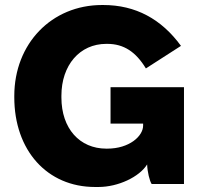

<svg xmlns="http://www.w3.org/2000/svg" viewBox="-20 -734 806 766"><path d="M359 12H373C451 12 536 -28 567 -78C568 -48 577 -12 585 0H714V-386H421V-241H551V-233C551 -191 496 -141 408 -141H404C298 -141 225 -221 225 -345V-352C225 -474 298 -559 404 -559H408C474 -559 522 -527 562 -461L702 -551C624 -658 521 -714 392 -714H387C186 -714 37 -560 37 -351V-346C37 -134 168 12 359 12Z"/></svg>

Font: Fixel Display ExtraBold
Style: Regular
Weight: 800
Designer: AlfaBravo + MacPaw
Foundry: Kyrylo Tkachov, Marchela Mozhyna, Serhii Makarenko, Maria Weinstein, Zakhar Kryvoshyya
Version: Version 1.211